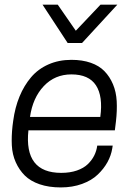

<svg xmlns="http://www.w3.org/2000/svg" viewBox="-20 -800 584 831"><path d="M164.1 -779.8H230L308.1 -667L415 -779.8H487.8L335 -613.8H272.9ZM477.1 -235.8H103Q83.5 -51.8 245.1 -51.8Q283.2 -51.8 312.7 -62Q342.3 -72.3 360.1 -89.6Q377.9 -106.9 387.9 -127Q397.9 -147 400.9 -169.9H467.8L465.8 -157.2Q460.9 -127 445.1 -98.1Q429.2 -69.3 402.8 -44.2Q376.5 -19 335 -3.9Q293.5 11.2 243.2 11.2Q191.4 11.2 151.6 -2.4Q111.8 -16.1 87.4 -40.3Q63 -64.5 48.1 -97.9Q33.2 -131.3 31.2 -170.9Q29.3 -210.4 34.2 -254.9L37.1 -276.9Q44.9 -335 64.5 -382.3Q84 -429.7 114.5 -465.6Q145 -501.5 189.7 -521.2Q234.4 -541 289.1 -541Q336.4 -541 372.8 -528.3Q409.2 -515.6 432.1 -491.9Q455.1 -468.3 469 -435.3Q482.9 -402.3 485.1 -362.1Q487.3 -321.8 481.9 -274.9ZM289.1 -478Q217.3 -478 169.4 -427.2Q121.6 -376.5 109.9 -293.9H414.1Q426.3 -383.3 395.3 -430.7Q364.3 -478 289.1 -478Z"/></svg>

Font: Cooper Hewitt
Style: Book Italic
Weight: 706
Designer: Village Type and Design LLC
Foundry: Cooper Hewitt Smithsonian Design Museum
Version: 1.000